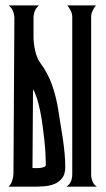

<svg xmlns="http://www.w3.org/2000/svg" viewBox="-20 -704 398 724"><path d="M106.4 -564.5Q106.4 -553.2 107.9 -540.3Q109.4 -527.3 112.3 -514.2Q115.2 -501 119.9 -489Q124.5 -477.1 131.3 -467.8Q160.6 -428.2 176 -384.5Q191.4 -340.8 199.2 -292.5Q203.1 -266.1 207.8 -238.5Q212.4 -210.9 216.6 -183.1Q220.7 -155.3 223.4 -127.7Q226.1 -100.1 226.1 -73.7Q226.1 -47.9 214.8 -33Q203.6 -18.1 186.3 -10.7Q168.9 -3.4 147.7 -1.7Q126.5 0 106.4 0H11.7Q21.5 -7.8 26.1 -22.9Q30.8 -38.1 30.8 -50.3L34.2 -635.3Q34.2 -649.4 28.8 -662.4Q23.4 -675.3 12.7 -683.6H127Q115.7 -674.3 111.1 -661.9Q106.4 -649.4 106.4 -635.3ZM252.4 -639.6Q252.4 -652.3 246.8 -663.3Q241.2 -674.3 233.9 -683.6H341.8Q334.5 -674.3 329.1 -663.3Q323.7 -652.3 323.7 -639.6V-46.4Q323.7 -33.2 328.6 -20.5Q333.5 -7.8 345.2 0H230.5Q242.7 -8.3 247.6 -20.3Q252.4 -32.2 252.4 -46.4ZM102.5 -70.3Q106.4 -70.3 114.7 -70.1Q123 -69.8 131.6 -70.8Q140.1 -71.8 146.5 -74.5Q152.8 -77.1 152.8 -82.5Q152.8 -98.1 151.6 -122.1Q150.4 -146 147.5 -173.6Q144.5 -201.2 140.6 -230.5Q136.7 -259.8 131.3 -286.1Q126 -312.5 119.1 -333.7Q112.3 -355 104.5 -367.2Z"/></svg>

Font: XAYAX
Style: Regular
Weight: 400
Designer: Peter Wiegel
Foundry: Peter Wiegel
Version: Version 1.000 2009 initial release